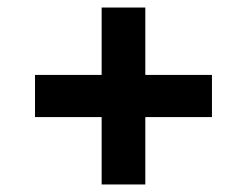

<svg xmlns="http://www.w3.org/2000/svg" viewBox="-20 -598 656 510"><path d="M250 -108V-287H73V-399H250V-578H366V-399H543V-287H366V-108Z"/></svg>

Font: Overpass Mono
Style: Bold
Weight: 700
Monospace: yes
Designer: Delve Withrington, Dave Bailey
Foundry: Delve Fonts LLC
Version: Version 4.000